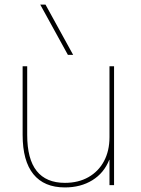

<svg xmlns="http://www.w3.org/2000/svg" viewBox="-20 -810 618 840"><path d="M264 10Q173 10 126 -48Q79 -106 79 -220V-520H99V-220Q99 -114 140.5 -62Q182 -10 264 -10Q323 -10 367 -35Q411 -60 435 -105Q459 -150 459 -210V-520H479V0H459V-111H458Q435 -53 384 -21.5Q333 10 264 10ZM277 -570 156 -790H179L300 -570Z"/></svg>

Font: M PLUS 2 Thin Thin
Style: Regular
Weight: 250
Version: Version 1.001